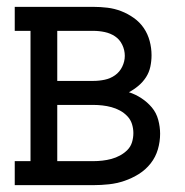

<svg xmlns="http://www.w3.org/2000/svg" viewBox="-20 -540 540 560"><path d="M23 0V-70H69V-450H23V-520H252Q273 -520 293.5 -517.5Q314 -515 333.5 -507.5Q353 -500 370.5 -487.5Q388 -475 399.5 -458Q411 -441 416.5 -420.5Q422 -400 422 -379Q422 -362 418.5 -345.5Q415 -329 406 -315Q397 -301 384 -290Q371 -279 356 -271Q375 -265 392.5 -253.5Q410 -242 423 -226.5Q436 -211 441.5 -190.5Q447 -170 447 -150Q447 -127 440.5 -104.5Q434 -82 419.5 -63.5Q405 -45 385 -32.5Q365 -20 343 -12.5Q321 -5 298 -2.5Q275 0 252 0ZM252 -304Q269 -304 285.5 -307.5Q302 -311 315.5 -320.5Q329 -330 336.5 -345.5Q344 -361 344 -377Q344 -394 336.5 -409.5Q329 -425 315.5 -434Q302 -443 285.5 -446.5Q269 -450 252 -450H147V-304ZM147 -70H252Q265 -70 278.5 -71.5Q292 -73 305 -76.5Q318 -80 330 -86.5Q342 -93 351.5 -102.5Q361 -112 365 -125Q369 -138 369 -152Q369 -165 365 -178Q361 -191 351.5 -201Q342 -211 330 -217.5Q318 -224 305 -227.5Q292 -231 278.5 -232.5Q265 -234 252 -234H147Z"/></svg>

Font: Iosevka Slab
Style: Regular
Weight: 400
Monospace: yes
Designer: Belleve Invis
Foundry: Belleve Invis
Version: Version 11.2.4; ttfautohint (v1.8.3)